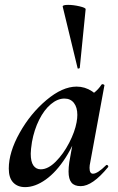

<svg xmlns="http://www.w3.org/2000/svg" viewBox="-20 -754 484 787"><path d="M16 -63Q16 -130 60.5 -209.5Q105 -289 170.5 -344Q236 -399 294 -399Q328 -399 357 -380Q386 -361 389 -324L329 -357Q346 -359 364.5 -373Q383 -387 396 -407Q398 -409 400 -409Q403 -409 406 -407Q409 -405 408 -404L350 -89Q347 -76 347 -66Q347 -42 361 -42Q380 -42 415 -77Q416 -78 418 -78Q421 -78 423 -74.5Q425 -71 423 -69Q359 9 311 9Q285 9 273 -5.5Q261 -20 261 -51Q261 -68 264 -89L289 -229L310 -246Q287 -167 249 -108Q211 -49 167.5 -18Q124 13 83 13Q52 13 34 -6Q16 -25 16 -63ZM294 -253Q297 -270 297 -283Q297 -314 283 -332Q269 -350 244 -350Q216 -350 188.5 -327Q161 -304 140.5 -263Q120 -222 111 -172Q106 -140 106 -124Q106 -91 117 -75.5Q128 -60 147 -60Q177 -60 208.5 -91.5Q240 -123 263.5 -168.5Q287 -214 294 -253ZM259 -734Q281 -734 306.5 -728Q332 -722 331 -716L307 -476Q307 -474 302.5 -473Q298 -472 298 -475L237 -727Q236 -734 259 -734Z"/></svg>

Font: Cormorant Garamond
Style: Bold Italic
Weight: 700
Italic angle: -10°
Designer: Christian Thalmann (Catharsis Fonts)
Foundry: Catharsis Fonts
Version: Version 4.000